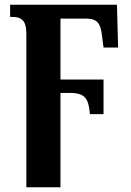

<svg xmlns="http://www.w3.org/2000/svg" viewBox="-20 -556 556 816"><path d="M92 -415V240H237V-161H278C342 -161 357 -136 362 -71H420V-218H237V-477H346C396 -477 408 -454 414 -401L420 -354H482L477 -536H23V-484H34C70 -484 92 -469 92 -415Z"/></svg>

Font: Noto Serif SemiCondensed
Style: Bold
Weight: 700
Width: 4
Designer: Monotype Design Team
Foundry: Monotype Imaging Inc.
Version: Version 2.015